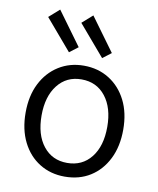

<svg xmlns="http://www.w3.org/2000/svg" viewBox="-87 -844 759 924"><g transform="rotate(10 292.5 -382.0)"><path d="M292 12Q223 12 169 -21.5Q115 -55 84.5 -116Q54 -177 54 -259Q54 -341 84.5 -401.5Q115 -462 169 -496Q223 -530 292 -530Q362 -530 416 -496Q470 -462 500.5 -401.5Q531 -341 531 -259Q531 -177 500.5 -116Q470 -55 416.5 -21.5Q363 12 292 12ZM292 -55Q366 -55 409.5 -110Q453 -165 453 -259Q453 -352 409.5 -407.5Q366 -463 292 -463Q219 -463 175.5 -407.5Q132 -352 132 -259Q132 -165 175.5 -110Q219 -55 292 -55ZM371 -581 243 -731 294 -776 413 -613ZM209 -581 81 -731 132 -776 251 -613Z"/></g></svg>

Font: Ubuntu Sans
Style: Regular
Weight: 400
Designer: Dalton Maag Ltd
Foundry: Dalton Maag Ltd
Version: Version 1.006; ttfautohint (v1.8.4.7-5d5b)